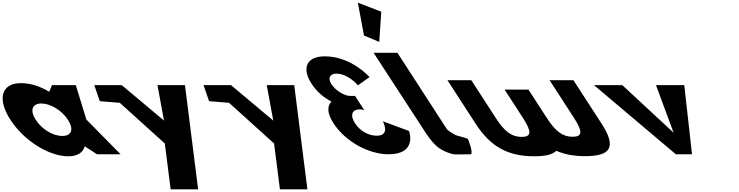

<svg xmlns="http://www.w3.org/2000/svg" viewBox="-193 -1145 5485 1425"><path d="M-115.8 -256C-18.7 -106 164.7 15 314.7 15C384.7 15 424.6 -16 435.4 -58H437.4L527 0H702L447.9 -258L369.7 -513H192.7L172.5 -464C103.9 -505 32 -528 -37 -528C-187 -528 -213 -406 -115.8 -256ZM72.2 -256C26.2 -327 46.8 -377 113.8 -377C179.8 -377 265.2 -327 311.2 -256C356.5 -186 338.9 -136 269.9 -136C197.9 -136 117.5 -186 72.2 -256Z M975.8 -513 1024.2 -250 710.8 -513H506.8L547.7 -394L696.1 -382L1030.3 -80L1073.5 260H1277.5L1179.8 -513Z M1786.8 -513 1835.2 -250 1521.8 -513H1317.8L1358.7 -394L1507.1 -382L1841.3 -80L1884.5 260H2088.5L1990.8 -513Z M2463.5 -511.8C2463.5 -511.8 2391.2 -598.5 2302.8 -598.5C2257.7 -598.5 2237 -566.2 2266.2 -521.2C2299.2 -470.2 2365.1 -432.8 2407.6 -432.8H2442.4L2510.2 -328.2C2510.2 -328.2 2493.3 -333.3 2476.3 -333.3C2420.2 -333.3 2402.6 -290.8 2441.7 -230.5C2480.3 -171 2544.2 -137.8 2602.9 -137.8C2708.3 -137.8 2648.3 -244.9 2648.3 -244.9L2843 -172.7C2843 -172.7 2907.1 -0.1 2691.2 -0.1C2540.8 -0.1 2368.9 -96.2 2281.9 -230.5C2234 -304.4 2234.2 -358 2267.1 -391.1C2209.6 -420.9 2157.2 -465.1 2119.7 -522.9C2042.6 -641.9 2084.5 -726.9 2217.9 -726.9C2414.3 -726.9 2549.6 -573 2549.6 -573Z M2508.6 -881.2 2621.8 -834.1 2636.7 -1058 2462.8 -1125.2ZM2579.8 -753H2756.8L3120.8 -191C3132.6 -173 3155.8 -161.8 3183.5 -145C3198.7 -135.7 3265 -124 3280.3 -113C3280.3 -113 3318.5 -21.3 3303.6 0C3219.5 0 3183.3 4.3 3159.6 -3C3075.2 -28.9 3036.2 -57.6 2974.1 -148L2973.6 -148L2961.6 -166.5C2954.9 -176.7 2948 -187.5 2940.6 -199L2940 -200Z M3304.8 -550H3127.8L3337.6 -226C3449 -54 3579.7 15 3771.7 15C3854.2 15 3908.8 2.3 3935.5 -25.9C3998.2 1.6 4068.6 14 4150.1 14C4342.1 14 4383.4 -55 4272 -227L4062.8 -550H3885.8L4067.1 -270C4132.5 -169 4130.8 -130 4056.8 -130C3982.8 -130 3930.5 -169 3865.1 -270L3729.1 -480H3552.1L3688.8 -269C3754.2 -168 3752.4 -129 3678.4 -129C3604.4 -129 3552.2 -168 3486.8 -269Z M4425.7 -513H4215.7L4823 0H4943L4885.7 -513H4675.7L4806.4 -160Z"/></svg>

Font: Hussar
Style: BdOpOblSeven
Weight: 700
Foundry: Cannot Into Space Fonts
Version: Version 2.00